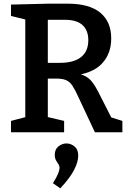

<svg xmlns="http://www.w3.org/2000/svg" viewBox="-20 -722 704 1048"><path d="M40 0V-62L135 -87L118 -62V-637L141 -610L40 -635V-697L246 -702H350Q467 -702 527 -653Q587 -604 587 -512Q587 -428 535.5 -374Q484 -320 376 -309V-323Q415 -321 440 -309Q465 -297 481.5 -276.5Q498 -256 513 -227L594 -68L559 -90L648 -62V0H498L407 -194Q389 -234 374.5 -255.5Q360 -277 338.5 -285.5Q317 -294 278 -293H220L241 -311V-62L224 -87L330 -62V0ZM241 -348 220 -379H307Q383 -379 422.5 -410.5Q462 -442 462 -503Q462 -556 430.5 -585Q399 -614 334 -614H220L241 -633ZM309 306 269 278Q290 244 297.5 225Q305 206 305 195Q305 183 298.5 174Q292 165 285.5 153Q279 141 279 123Q279 93 299 77Q319 61 343 61Q367 61 387 77.5Q407 94 407 127Q407 161 385 204.5Q363 248 309 306Z"/></svg>

Font: Bitter Thin SemiBold
Style: Regular
Weight: 600
Version: Version 2.002